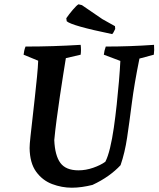

<svg xmlns="http://www.w3.org/2000/svg" viewBox="-20 -863 739 895"><path d="M315 12Q268 12 223 -5Q178 -22 148.5 -62.5Q119 -103 118 -173Q118 -189 122 -226Q126 -263 131.5 -311Q137 -359 142.5 -409.5Q148 -460 152.5 -505Q157 -550 158 -580L90 -608Q91 -617 93 -626.5Q95 -636 99 -646Q164 -646 227.5 -648Q291 -650 356 -654Q359 -631 356 -608L287 -592Q282 -561 274.5 -514Q267 -467 259 -413Q251 -359 244 -306Q237 -253 233 -210Q236 -138 261.5 -103.5Q287 -69 346 -69Q380 -69 414.5 -81Q449 -93 471 -109Q483 -132 493 -173.5Q503 -215 510.5 -267Q518 -319 524 -375Q530 -431 534.5 -484Q539 -537 541 -579L464 -608Q466 -627 473 -646Q529 -646 585.5 -648Q642 -650 698 -654Q700 -629 697 -608L630 -590Q606 -472 594.5 -382Q583 -292 572.5 -221.5Q562 -151 542 -93Q518 -67 485 -43.5Q452 -20 411 -1Q387 5 362.5 8.5Q338 12 315 12ZM503 -704Q314 -743 291 -764L289 -778Q302 -797 319.5 -817.5Q337 -838 346 -843L362 -839L457 -774L516 -741L517 -728Q514 -723 511 -716Q508 -709 503 -704Z"/></svg>

Font: Labrada SemiBold
Style: Italic
Weight: 600
Italic angle: -7°
Designer: Mercedes Jáuregui
Foundry: Omnibus-Type Team
Version: Version 1.000; ttfautohint (v1.8.4.7-5d5b)